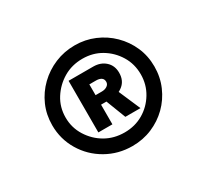

<svg xmlns="http://www.w3.org/2000/svg" viewBox="-102 -869 827 770"><g transform="rotate(-30 311.5 -484.0)"><path d="M314 -251Q249 -251 194.5 -282Q140 -313 108 -366.5Q76 -420 76 -484Q76 -533 94.5 -575Q113 -617 146 -649Q179 -681 222 -699Q265 -717 314 -717Q362 -717 404.5 -699Q447 -681 479.5 -649Q512 -617 530.5 -575Q549 -533 549 -484Q549 -435 530.5 -392.5Q512 -350 480 -318.5Q448 -287 405.5 -269Q363 -251 314 -251ZM314 -314Q362 -314 400.5 -336.5Q439 -359 462.5 -398Q486 -437 486 -484Q486 -532 462.5 -570.5Q439 -609 400.5 -632Q362 -655 314 -655Q265 -655 226 -632Q187 -609 162.5 -570.5Q138 -532 138 -484Q138 -437 162.5 -398Q187 -359 226 -336.5Q265 -314 314 -314ZM347 -367 310 -463 369 -478 417 -367ZM222 -367V-606H336Q370 -606 392 -586Q414 -566 414 -533Q414 -497 390 -477.5Q366 -458 336 -458H271L287 -468V-367ZM287 -495 272 -502H316Q331 -502 341 -509Q351 -516 351 -527Q351 -540 342 -546Q333 -552 318 -552H270L287 -560Z"/></g></svg>

Font: Lexend Mega Medium
Style: Regular
Weight: 500
Version: Version 1.007